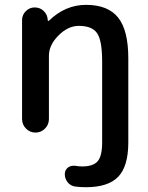

<svg xmlns="http://www.w3.org/2000/svg" viewBox="-20 -576 619 803"><path d="M407.2 -318.4Q407.2 -406.2 386.2 -437Q365.2 -467.8 309.6 -467.8Q264.6 -467.8 224.6 -427.7Q184.6 -387.7 184.6 -342.8V-78.1Q184.6 -54.7 168 -38.1Q151.4 -21.5 128.4 -21.5Q105.5 -21.5 88.9 -38.1Q72.3 -54.7 72.3 -78.1V-492.2Q72.3 -513.7 87.9 -529.3Q103.5 -544.9 125 -544.9Q147.5 -544.9 163.1 -529.8Q178.7 -514.6 179.7 -492.2V-491.2Q179.7 -489.3 181.6 -488.8Q183.6 -488.3 184.6 -489.3Q252.9 -555.7 339.8 -555.7Q431.6 -555.7 474.1 -502.4Q516.6 -449.2 516.6 -332V19.5Q516.6 119.1 474.6 163.1Q432.6 207 338.9 207Q316.4 207 293.9 204.1Q274.4 201.2 262.7 186Q251 170.9 251 152.3Q251 135.7 263.7 125Q274.4 117.2 287.1 117.2Q290 117.2 293 117.2Q309.6 120.1 324.2 120.1Q370.1 120.1 388.7 98.1Q407.2 76.2 407.2 19.5Z"/></svg>

Font: Gen Jyuu Gothic P Medium
Style: Regular
Weight: 500
Designer: [Source Han Sans]
Ryoko NISHIZUKA  (kana & ideographs); Paul D. Hunt (Latin, Greek & Cyrillic); Wenlong ZHANG  (bopomofo
Version: Version 1.002.20150607